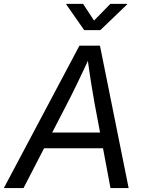

<svg xmlns="http://www.w3.org/2000/svg" viewBox="-44 -961 742 981"><path d="M-24.4 0 361.8 -727.5H466.8L613.3 0H520.5L439 -434.1Q432.1 -471.7 422.4 -532Q412.6 -592.3 400.4 -684.1H420.9Q379.9 -595.2 350.8 -535.2Q321.8 -475.1 300.3 -434.1L76.2 0ZM144 -203.6 157.2 -283.7H525.4L512.2 -203.6ZM380.4 -941.4 436.5 -856 520 -941.4H606.4L605.5 -938.5L468.8 -807.1H386.2L294.4 -938.5L294.9 -941.4Z"/></svg>

Font: Inter 20pt
Style: Italic
Weight: 400
Italic angle: -9.3988°
Version: Version 4.001;git-66647c0bb